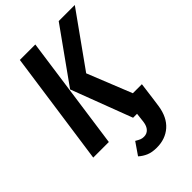

<svg xmlns="http://www.w3.org/2000/svg" viewBox="-267 -786 1097 1097"><g transform="rotate(-45 282.0 -237.0)"><path d="M120 -691H245L148 0H22ZM442 -100H515L502 0L494 57Q482 135 435.5 176Q389 217 319 217Q281 217 255 206Q229 195 208 176L259 102Q276 112 286.5 116.5Q297 121 312 121Q335 121 350 105Q365 89 369 60L376 0H344L204 -369L434 -691H564L334 -369Z"/></g></svg>

Font: Fira Sans Extra Condensed Medium
Style: Italic
Weight: 500
Width: 3
Italic angle: -8°
Designer: Carrois Corporate & Edenspiekermann AG
Foundry: Carrois Corporate GbR & Edenspiekermann AG
Version: Version 4.203